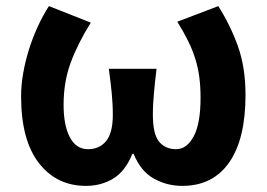

<svg xmlns="http://www.w3.org/2000/svg" viewBox="-20 -594 873 628"><path d="M261 14Q165 14 107 -61Q49 -136 49 -279Q49 -316 56 -355.5Q63 -395 75 -433Q87 -471 103.5 -507Q120 -543 140 -574L277 -520Q234 -451 211 -388.5Q188 -326 188 -251Q188 -184 208.5 -145Q229 -106 268 -106Q305 -106 327 -132.5Q349 -159 349 -219Q349 -238 348 -255Q347 -272 345.5 -289Q344 -306 341.5 -325.5Q339 -345 336 -369H492Q489 -345 487 -325.5Q485 -306 483.5 -289Q482 -272 481 -255Q480 -238 480 -219Q480 -155 500.5 -130.5Q521 -106 556 -106Q591 -106 613.5 -148Q636 -190 636 -274Q636 -310 632 -341Q628 -372 619 -401Q610 -430 595.5 -459.5Q581 -489 560 -523L694 -574Q734 -511 758.5 -442Q783 -373 783 -283Q783 -139 729.5 -62.5Q676 14 576 14Q526 14 483 -10Q440 -34 417 -91H413Q390 -34 350.5 -10Q311 14 261 14Z"/></svg>

Font: SpoqaHanSansJP-Bold
Style: Regular
Weight: 700
Designer: [Source Han Sans]
Ryoko NISHIZUKA  (kana & ideographs); Paul D. Hunt (Latin, Greek & Cyrillic); Wenlong ZHANG  (bopomofo
Foundry: Spoqa (http://bi.spoqa.com)
Version: Version 1.002.20150607